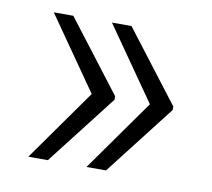

<svg xmlns="http://www.w3.org/2000/svg" viewBox="-53 -520 553 500"><g transform="rotate(10 223.5 -270.0)"><path d="M51.3 -79.1 185.5 -268.6 51.3 -460.9H103L246.6 -273.4V-264.2L103 -79.1ZM205.1 -79.1 339.4 -268.6 205.1 -460.9H256.8L400.4 -273.4V-264.2L256.8 -79.1Z"/></g></svg>

Font: Roboto Slab Light
Style: Regular
Weight: 300
Designer: Google
Version: Version 2.000; ttfautohint (v1.8.1.43-b0c9)